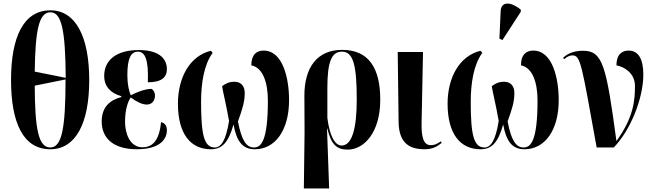

<svg xmlns="http://www.w3.org/2000/svg" viewBox="-20 -828 3665 1078"><path d="M262 10C406 10 481 -137 481 -378C481 -620 406 -770 263 -770C112 -770 42 -620 42 -379C42 -137 111 10 262 10ZM349 -391 175 -426C178 -660 199 -759 263 -759C326 -759 347 -660 349 -391ZM262 0C196 0 176 -104 175 -347L348 -382C348 -105 327 0 262 0Z M748 10C888 10 917 -55 917 -96C917 -116 910 -137 884 -142C874 -32 831 -1 780 -1C707 -1 682 -83 682 -144C682 -214 699 -260 714 -281C746 -257 778 -241 804 -241C833 -241 850 -263 850 -290C850 -313 840 -323 831 -329C797 -329 753 -313 714 -293C704 -318 695 -355 695 -406C695 -504 717 -538 754 -538C793 -538 815 -497 810 -366C890 -366 917 -396 917 -440C917 -490 884 -547 759 -547C637 -547 565 -493 565 -402C565 -342 601 -305 661 -288V-283C596 -266 551 -226 551 -146C551 -52 617 10 748 10Z M1164 10C1224 10 1262 -24 1291 -129C1309 -33 1342 10 1411 10C1524 10 1603 -95 1603 -266C1603 -386 1569 -544 1460 -544C1422 -544 1391 -523 1391 -461C1456 -449 1484 -364 1484 -264C1484 -39 1447 0 1406 0C1364 0 1337 -37 1316 -146C1341 -216 1354 -255 1354 -307C1354 -346 1332 -369 1296 -369C1265 -369 1244 -357 1227 -344C1233 -305 1248 -251 1266 -149C1248 -36 1220 0 1186 0C1126 0 1109 -70 1109 -256C1109 -360 1125 -465 1174 -531L1164 -543C1045 -514 979 -392 979 -246C979 -75 1051 10 1164 10Z M1686 230H1828L1816 -106H1818C1840 -14 1872 12 1933 12C2021 12 2115 -80 2115 -268C2115 -445 2051 -548 1901 -548C1762 -548 1688 -451 1689 -288L1690 -86ZM1898 -11C1859 -11 1830 -69 1818 -166V-333C1818 -480 1841 -538 1900 -538C1964 -538 1983 -460 1983 -269C1983 -105 1956 -11 1898 -11Z M2363 10C2410 10 2436 -6 2460 -26L2455 -34C2434 -20 2420 -13 2398 -13C2353 -13 2346 -71 2347 -137L2355 -536H2213L2218 -145C2219 -30 2273 10 2363 10Z M2801 -603 2904 -762V-774C2850 -818 2794 -823 2791 -766L2784 -611ZM2678 10C2738 10 2776 -24 2805 -129C2823 -33 2856 10 2925 10C3038 10 3117 -95 3117 -266C3117 -386 3083 -544 2974 -544C2936 -544 2905 -523 2905 -461C2970 -449 2998 -364 2998 -264C2998 -39 2961 0 2920 0C2878 0 2851 -37 2830 -146C2855 -216 2868 -255 2868 -307C2868 -346 2846 -369 2810 -369C2779 -369 2758 -357 2741 -344C2747 -305 2762 -251 2780 -149C2762 -36 2734 0 2700 0C2640 0 2623 -70 2623 -256C2623 -360 2639 -465 2688 -531L2678 -543C2559 -514 2493 -392 2493 -246C2493 -75 2565 10 2678 10Z M3330 0H3426C3519 -95 3592 -275 3592 -409C3592 -496 3565 -544 3509 -544C3473 -544 3441 -523 3441 -461C3483 -454 3545 -418 3545 -346C3545 -270 3540 -172 3441 -36C3384 -460 3364 -543 3254 -543C3217 -543 3173 -535 3141 -503L3148 -496C3166 -512 3181 -517 3194 -517C3240 -517 3245 -470 3330 0Z"/></svg>

Font: Noto Serif Display ExtraCondensed
Style: Bold
Weight: 700
Width: 2
Designer: Monotype Design Team
Foundry: Monotype Imaging Inc.
Version: Version 2.009